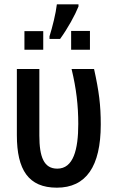

<svg xmlns="http://www.w3.org/2000/svg" viewBox="-20 -859 528 888"><path d="M209 -679H258C293 -727 327 -789 343 -829V-839H243C238 -796 223 -736 209 -691ZM309 -629H396V-716H309ZM93 -629H180V-715H93ZM243 9C378 9 446 -89 446 -283C446 -373 438 -436 415 -540H311C333 -449 342 -371 342 -286C342 -166 319 -79 245 -79C183 -79 162 -133 162 -232V-540H58V-234C58 -73 112 9 243 9Z"/></svg>

Font: Kathrein 67 Medium Condensed
Style: Regular
Weight: 500
Width: 3
Designer: Lazydogs Typefoundry, based on Open Sans by Ascender Corporation
Foundry: Lazydogs Typefoundry
Version: Version 1.003;PS 001.003;hotconv 1.0.88;makeotf.lib2.5.64775